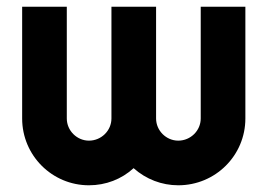

<svg xmlns="http://www.w3.org/2000/svg" viewBox="-20 -542 797 572"><path d="M711 -522H578V-189C578 -153 548 -123 511 -123C475 -123 445 -153 445 -189V-522H312V-189C312 -153 282 -123 245 -123C209 -123 179 -153 179 -189V-522H46V-189C46 -79 135 10 245 10C295 10 342 -8 378 -41C415 -8 462 10 511 10C622 10 711 -79 711 -189Z"/></svg>

Font: Righteous
Style: Regular
Weight: 400
Designer: Astigmatic (AOETI)
Foundry: Astigmatic (AOETI)
Version: Version 1.000